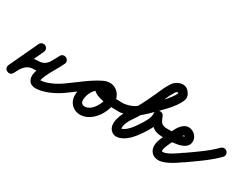

<svg xmlns="http://www.w3.org/2000/svg" viewBox="-59 -1029 1983 1529"><g transform="rotate(30 932.5 -264.0)"><path d="M132.9 -280.2C132.9 -280.2 132.9 -280.2 132.9 -280.2C92.3 -191.9 50.8 -103.9 9.3 -16C-1.3 6.4 10.1 25.6 26.9 33.8C43.7 41.9 65.8 38.8 76.8 16.6C102.1 -34.5 130.9 -87.5 196 -87.5C309.7 -87.5 343 -156.8 391.1 -246.8C402.5 -268.2 390.7 -287.5 373.5 -295.9C356.4 -304.4 333.9 -302 323.9 -280C290.2 -205.9 177.7 -65.7 224.3 6.9C238.1 28.5 261.2 37.5 286 37.5C356.2 37.5 448.9 -5.9 505.8 -46.5C522.6 -58.5 526.6 -81.9 514.5 -98.8C502.5 -115.6 479.1 -119.6 462.2 -107.5C462.2 -107.5 462.2 -107.5 462.2 -107.5C418.6 -76.4 340 -37.5 286 -37.5C279.2 -37.5 288.3 -26.7 289 -34.4C289.2 -36.4 289.5 -38.4 289.7 -40.3C292.9 -58.2 300.6 -75.7 308.2 -92C333.1 -146 367.7 -195 392.1 -249C402.1 -271 391 -290 374.6 -298.1C358.1 -306.2 336.3 -303.5 324.9 -282.1C291.1 -218.9 275.1 -162.5 196 -162.5C98.8 -162.5 48.5 -95.3 9.6 -16.6C-1.4 5.6 10.2 24.9 27.2 33.1C44.2 41.3 66.5 38.4 77.1 16C118.7 -72.1 160.3 -160.3 201.1 -248.8C209.7 -267.6 201.5 -289.9 182.7 -298.5C163.9 -307.2 141.6 -299 132.9 -280.2Z M453.2 -55.7C464.9 -38.6 488.3 -34.4 505.3 -46.2C586.9 -102.6 665.9 -172.3 754.8 -215.8C777.1 -226.6 780.2 -248.8 772.2 -265.6C764.2 -282.4 745.1 -293.9 722.6 -283.5C641.8 -246 586.2 -160.3 586.2 -71.2C586.2 -7.8 634.3 42.2 698.2 42.2C805.7 42.2 890.1 -83.9 890.1 -182.5C890.1 -241.5 844 -297.5 783 -297.5C748.4 -297.5 711.3 -286.6 698.6 -250.4C698.6 -250.4 698.6 -250.4 698.6 -250.5C698.7 -250.6 698.7 -250.6 698.7 -250.6C655.8 -130.6 902.9 -133.6 965 -133.5C985.7 -133.5 1002.5 -150.2 1002.5 -171C1002.5 -191.7 985.8 -208.5 965 -208.5C915.4 -208.6 864.3 -209.7 815.4 -218.8C804.5 -220.8 793.6 -223.2 783.1 -226.9C777.7 -228.9 772.5 -231.1 767.8 -234.4C767.6 -234.6 767.4 -234.7 767.2 -234.9C768.9 -230.8 768.1 -236.6 769.4 -229.8C769.6 -228.4 768.8 -224 769.3 -225.4C769.3 -225.4 769.3 -225.4 769.4 -225.5C769.4 -225.6 769.4 -225.6 769.4 -225.6C770.1 -227.5 767.5 -222 766 -220.7C764.5 -219.5 769.4 -221.5 770.4 -221.6C774.6 -222.3 778.8 -222.5 783 -222.5C802.1 -222.5 815.1 -199.9 815.1 -182.5C815.1 -126.1 762.7 -32.8 698.2 -32.8C675.6 -32.8 661.2 -48.9 661.2 -71.2C661.2 -131.2 699.7 -190.2 754.1 -215.4C776.6 -225.9 779.7 -248.2 771.5 -265.3C763.4 -282.3 744.1 -294 721.9 -283.2C629.3 -237.9 547.4 -166.5 462.7 -107.8C445.6 -96.1 441.4 -72.7 453.2 -55.7Z M960.1 -133.7C960.1 -133.7 960.1 -133.7 960.1 -133.7C1056 -144.4 1110.1 -181.1 1179.5 -250.5C1238.5 -309.5 1326.9 -388.8 1361.3 -466.9C1376.7 -501.8 1365.5 -528.9 1341.9 -555.1C1302 -599.4 1227.4 -570.3 1201.6 -525.8C1193.2 -511.5 1184.9 -497.2 1176.6 -482.8C1176.6 -482.8 1176.1 -482 1175.7 -481.2C1175.3 -480.4 1174.9 -479.6 1174.9 -479.6C1128.3 -377.5 1084.6 -271.6 1019.4 -179.7C983.6 -129.3 929.4 -15.5 993.7 34.8C1009.2 47 1028.5 51.1 1047.8 48C1119.2 36.8 1173.4 -33.9 1211.1 -90.1C1244.3 -139.5 1283.5 -205.8 1277.3 -267.7C1275.2 -288.8 1253.1 -293.9 1233.6 -288.9C1214.1 -283.9 1197.2 -268.7 1205.5 -249.2C1237.3 -175.3 1267.4 -132.5 1358.4 -133.5C1379.1 -133.7 1395.7 -150.7 1395.5 -171.4C1395.3 -192.1 1378.3 -208.7 1357.6 -208.5C1357.6 -208.5 1357.6 -208.5 1357.6 -208.5C1298.6 -207.9 1293.6 -234.3 1274.5 -278.8C1266.1 -298.3 1247.1 -304.2 1230.7 -300C1214.3 -295.7 1200.6 -281.4 1202.7 -260.3C1206.8 -218.9 1170.7 -164.3 1148.9 -131.9C1125.1 -96.6 1082.1 -33.2 1036.2 -26C1035 -25.9 1035.5 -26.1 1036.4 -25.8C1046.3 -23 1039.4 -11.4 1039.6 -35.5C1039.9 -70.8 1060.8 -108.4 1080.6 -136.3C1148.6 -232.1 1194.5 -342 1243.1 -448.4C1243.1 -448.4 1242.7 -447.6 1242.3 -446.8C1241.8 -446 1241.4 -445.1 1241.4 -445.2C1249.8 -459.5 1258.1 -473.8 1266.4 -488.2C1271.7 -497.3 1280.8 -503.8 1291.7 -500.4C1294 -499.7 1284.5 -506.7 1286.1 -504.9C1289.5 -501.2 1292.9 -492.5 1293.4 -499.1C1293.5 -499.8 1293 -497.8 1292.7 -497.1C1264.8 -433.6 1174.6 -351.7 1126.5 -303.5C1069 -246.1 1029.5 -216.9 951.9 -208.3C931.3 -206 916.4 -187.5 918.7 -166.9C921 -146.3 939.5 -131.4 960.1 -133.7Z M1348 -133.5C1348 -133.5 1348 -133.5 1348 -133.5C1412.8 -133.5 1585 -125.1 1585 -222.5C1585 -255 1565.6 -281.4 1537.5 -296.2C1526.6 -301.9 1514.6 -305.1 1502.4 -305.1C1450.5 -305.1 1418.1 -252.2 1399 -210.7C1377.1 -163.4 1345.7 -114 1336.1 -62.9C1336.1 -62.9 1336.1 -62.7 1336.1 -62.4C1336 -62.2 1336 -62 1336 -62C1334.9 -55.4 1334.3 -49 1334.3 -42.3C1334.3 8.2 1367.4 44.4 1419.3 44.4C1480.1 44.4 1561.2 -12.4 1608.8 -46.5C1625.7 -58.6 1629.5 -82 1617.5 -98.8C1605.4 -115.7 1582 -119.5 1565.2 -107.5C1533.4 -84.7 1459.5 -30.6 1419.3 -30.6C1409.4 -30.6 1409.3 -32.1 1409.3 -42.3C1409.3 -45 1409.6 -47.4 1410 -50C1410 -50 1410 -49.8 1409.9 -49.6C1409.9 -49.3 1409.9 -49.1 1409.9 -49.1C1418.1 -93 1448 -138.1 1467 -179.3C1471.3 -188.4 1493.1 -230.1 1502.4 -230.1C1502.6 -230.1 1502 -230.1 1501.8 -230.2C1501.4 -230.2 1502.5 -229.8 1502.5 -229.8C1504.9 -228.5 1510 -225.9 1510 -222.5C1510 -214.9 1510.6 -217.1 1511.7 -227.4C1511.5 -227.2 1511.3 -227.1 1511.1 -226.9C1497.6 -217.4 1476.2 -215 1460.4 -213C1423.2 -208.3 1385.4 -208.5 1348 -208.5C1327.3 -208.5 1310.5 -191.7 1310.5 -171C1310.5 -150.3 1327.3 -133.5 1348 -133.5Z M1556.4 -53.9C1568.4 -37.1 1591.8 -33.1 1608.7 -45.1C1692.7 -104.8 1782.3 -164.1 1854.7 -237.7C1869.3 -252.5 1869.1 -276.2 1854.3 -290.7C1839.5 -305.3 1815.8 -305.1 1801.3 -290.3C1801.3 -290.3 1801.3 -290.3 1801.3 -290.3C1732 -219.9 1645.6 -163.3 1565.3 -106.2C1548.4 -94.2 1544.4 -70.8 1556.4 -53.9Z"/></g></svg>

Font: FRB American Cursive Extrabold
Style: Bold Italic
Weight: 800
Italic angle: -25°
Version: Version 2.0;Modular Font Editor K font №1